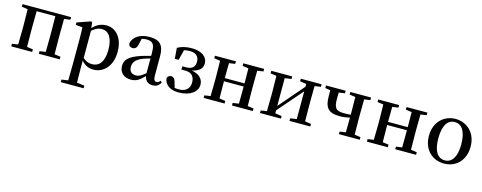

<svg xmlns="http://www.w3.org/2000/svg" viewBox="-31 -1295 5807 2312"><g transform="rotate(15 2873.0 -139.5)"><path d="M649 -494V-526H44V-494L119 -483C121 -427 122 -349 122 -294V-232C122 -178 121 -99 119 -43L44 -32V0H305V-32L230 -43C229 -99 228 -178 228 -232V-294C228 -350 229 -432 230 -488H463C464 -432 465 -350 465 -294V-232C465 -178 464 -99 463 -43L388 -32V0H649V-32L573 -43C572 -99 571 -178 571 -232V-294C571 -349 572 -427 573 -483Z M923 -429C975 -475 1013 -484 1045 -484C1129 -484 1185 -412 1185 -261C1185 -104 1121 -44 1037 -44C997 -44 961 -57 923 -91ZM911 -530 897 -540 728 -481V-451L812 -443C815 -397 816 -358 816 -295V24C816 85 815 152 813 218L732 230V262H1017V230L922 217C921 150 920 82 920 23V-57C966 -2 1018 15 1069 15C1199 15 1299 -93 1299 -266C1299 -439 1207 -541 1087 -541C1027 -541 969 -517 918 -461Z M1701 -109C1645 -64 1620 -50 1584 -50C1534 -50 1499 -76 1499 -135C1499 -185 1522 -229 1610 -264C1631 -272 1665 -283 1701 -293ZM1890 -66C1873 -46 1862 -38 1844 -38C1821 -38 1806 -54 1806 -104V-350C1806 -487 1751 -541 1629 -541C1506 -541 1425 -488 1408 -402C1412 -373 1431 -358 1461 -358C1492 -358 1513 -378 1521 -420L1538 -494C1560 -500 1579 -502 1597 -502C1672 -502 1701 -473 1701 -366V-325C1659 -315 1615 -302 1581 -292C1435 -242 1393 -193 1393 -119C1393 -33 1455 15 1537 15C1607 15 1646 -15 1704 -74C1714 -20 1750 13 1806 13C1851 13 1883 -3 1907 -48Z M1985 -365H2033L2066 -494C2087 -499 2111 -502 2138 -502C2211 -502 2253 -467 2253 -400C2254 -336 2219 -301 2142 -301H2096V-260H2146C2231 -260 2261 -207 2261 -143C2261 -64 2209 -22 2132 -22C2110 -22 2091 -23 2074 -26L2055 -94C2047 -131 2027 -151 2002 -152C1980 -152 1958 -141 1949 -116C1958 -32 2029 15 2132 15C2279 15 2365 -56 2365 -141C2365 -211 2320 -262 2220 -282C2311 -301 2349 -343 2349 -404C2349 -486 2273 -541 2152 -541C2084 -541 2024 -527 1975 -499Z M3056 -494V-526H2796V-494L2871 -483C2872 -429 2873 -353 2873 -296H2627C2627 -353 2628 -429 2629 -483L2704 -494V-526H2443V-494L2518 -483C2520 -427 2521 -349 2521 -294V-232C2521 -178 2520 -99 2518 -43L2443 -32V0H2704V-32L2629 -43C2628 -99 2627 -180 2627 -257H2873C2873 -180 2872 -99 2871 -43L2796 -32V0H3056V-32L2981 -43C2980 -99 2979 -178 2979 -232V-294C2979 -349 2980 -427 2981 -483Z M3772 -494V-526H3513V-494L3592 -482V-447L3324 -136V-482L3406 -494V-526H3145V-494L3220 -483C3222 -427 3223 -349 3223 -294V-232C3223 -178 3222 -99 3220 -43L3145 -32V0H3406V-32L3324 -44V-81L3592 -390V-44L3513 -32V0H3772V-32L3696 -43C3695 -99 3694 -178 3694 -232V-294C3694 -349 3695 -427 3696 -483Z M4389 -494V-526H4130V-494L4204 -483C4205 -427 4206 -349 4206 -294V-263C4178 -260 4151 -259 4125 -259C4018 -259 3996 -293 3996 -407C3996 -433 3996 -458 3997 -483L4072 -494V-526H3827V-494L3892 -483V-414C3892 -270 3936 -211 4081 -211C4125 -211 4166 -217 4206 -227C4206 -172 4205 -97 4204 -43L4129 -32V0H4389V-32L4314 -43C4313 -99 4312 -178 4312 -232V-294C4312 -349 4313 -427 4314 -483Z M5091 -494V-526H4831V-494L4906 -483C4907 -429 4908 -353 4908 -296H4662C4662 -353 4663 -429 4664 -483L4739 -494V-526H4478V-494L4553 -483C4555 -427 4556 -349 4556 -294V-232C4556 -178 4555 -99 4553 -43L4478 -32V0H4739V-32L4664 -43C4663 -99 4662 -180 4662 -257H4908C4908 -180 4907 -99 4906 -43L4831 -32V0H5091V-32L5016 -43C5015 -99 5014 -178 5014 -232V-294C5014 -349 5015 -427 5016 -483Z M5441 15C5579 15 5700 -82 5700 -263C5700 -444 5575 -541 5441 -541C5305 -541 5181 -443 5181 -263C5181 -83 5301 15 5441 15ZM5441 -25C5350 -25 5298 -105 5298 -262C5298 -420 5350 -502 5441 -502C5530 -502 5584 -420 5584 -262C5584 -105 5530 -25 5441 -25Z"/></g></svg>

Font: Source Han Serif CN SemiBold
Style: Regular
Weight: 600
Designer: Ryoko NISHIZUKA 西塚涼子 (kana & ideographs); Frank Grießhammer (Latin, Greek & Cyrillic); Wenlong ZHANG 张文龙 (bopomofo); San
Foundry: Adobe Systems Incorporated
Version: Version 1.000;PS 1;hotconv 16.6.53;makeotf.lib2.5.65590